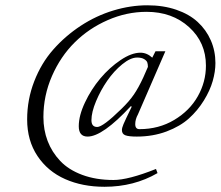

<svg xmlns="http://www.w3.org/2000/svg" viewBox="-20 -696 841 732"><path d="M378.4 16.1Q294.4 16.1 228.3 -13.2Q162.1 -42.5 122.8 -101.3Q83.5 -160.2 83.5 -240.7Q83.5 -316.4 110.4 -385.7Q137.2 -455.1 183.1 -507.1Q229 -559.1 287.8 -597.7Q346.7 -636.2 412.1 -656Q477.5 -675.8 542 -675.8Q602.5 -675.8 651.9 -658.9Q701.2 -642.1 733.6 -612.3Q766.1 -582.5 783.7 -542.2Q801.3 -502 801.3 -455.6Q801.3 -423.3 791 -387.2Q780.8 -351.1 757.3 -313Q733.9 -274.9 700.4 -244.6Q667 -214.4 615 -194.8Q563 -175.3 501.5 -175.3Q471.2 -175.3 458 -180.2Q444.8 -185.1 444.8 -200.2Q444.8 -208.5 450.9 -222.9Q457 -237.3 482.4 -289.6L478.5 -291Q371.1 -175.3 314 -175.3Q280.3 -175.3 280.3 -214.8Q280.3 -255.4 304 -305.4Q327.6 -355.5 362.5 -397Q397.5 -438.5 439.5 -466.8Q481.4 -495.1 515.6 -495.1Q540 -495.1 560.5 -476.1L572.8 -500.5H610.4L505.9 -259.8Q495.6 -241.2 495.6 -222.7Q495.6 -203.6 511.7 -203.6Q585.4 -203.6 644.3 -238.8Q703.1 -273.9 734.1 -328.9Q765.1 -383.8 765.1 -445.8Q765.1 -534.2 700.9 -592.5Q636.7 -650.9 538.6 -650.9Q462.9 -650.9 390.9 -619.4Q318.8 -587.9 264.9 -534.4Q210.9 -481 178.2 -406.2Q145.5 -331.5 145.5 -249.5Q145.5 -200.7 161.6 -158.4Q177.7 -116.2 209.5 -82.5Q241.2 -48.8 293.5 -29.3Q345.7 -9.8 412.6 -9.8Q469.2 -9.8 574.7 -51.8L580.6 -36.1Q490.7 16.1 378.4 16.1ZM442.4 -280.3Q472.7 -309.6 490.5 -335.7Q508.3 -361.8 526.4 -400.9L543.9 -440.9Q543.9 -450.7 541.7 -457.5Q539.6 -464.4 529.8 -470.5Q520 -476.6 502.9 -476.6Q477.5 -476.6 446 -450.9Q414.6 -425.3 389.2 -388.7Q363.8 -352.1 346.2 -310.1Q328.6 -268.1 328.6 -237.8Q328.6 -211.9 350.6 -211.9Q372.6 -211.9 442.4 -280.3Z"/></svg>

Font: Elstob Light
Style: Italic
Weight: 300
Italic angle: -20°
Designer: Peter S. Baker
Version: Version 1.015